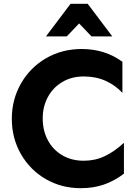

<svg xmlns="http://www.w3.org/2000/svg" viewBox="-20 -973 719 1007"><path d="M419 -130Q355 -130 306 -159Q257 -188 230.5 -238.5Q204 -289 204 -352Q204 -413 230.5 -463Q257 -513 306 -542.5Q355 -572 419 -572Q483 -572 534 -549Q585 -526 622 -486V-649Q530 -716 409 -716Q305 -716 221.5 -667.5Q138 -619 90 -535Q42 -451 42 -350Q42 -248 90 -164.5Q138 -81 220.5 -33.5Q303 14 403 14Q470 14 525 -5Q580 -24 630 -62V-224Q580 -178 529.5 -154Q479 -130 419 -130ZM440 -953H350L221 -782H330L395 -850L460 -782H569Z"/></svg>

Font: Geom
Style: Bold
Weight: 700
Version: Version 1.102